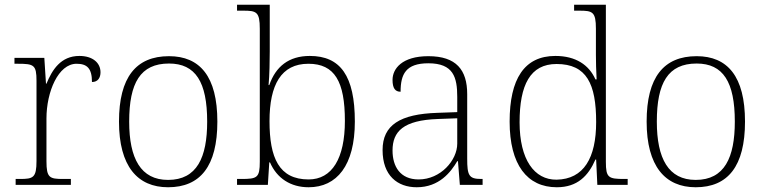

<svg xmlns="http://www.w3.org/2000/svg" viewBox="-20 -780 3226 810"><path d="M46 0H279V-25H246C189 -25 176 -30 176 -100V-280C176 -393 226 -511 303 -511C347 -511 368 -492 368 -434C393 -434 404 -452 404 -475C404 -515 371 -544 315 -544C236 -544 200 -485 176 -427H174L167 -536H41V-511H56C123 -511 134 -506 134 -439V-101C134 -30 120 -25 64 -25H46Z M689 10C825 10 897 -79 897 -267C897 -458 823 -543 693 -543C554 -543 482 -454 482 -267C482 -79 560 10 689 10ZM689 -21C574 -21 525 -111 525 -267C525 -430 572 -512 693 -512C805 -512 854 -434 854 -267C854 -116 811 -21 689 -21Z M1282 10C1401 10 1477 -82 1477 -267C1477 -460 1416 -544 1287 -544C1198 -544 1143 -499 1116 -421H1113C1117 -461 1118 -526 1118 -563V-760H980V-735H1006C1062 -735 1076 -730 1076 -659V-98C1076 -30 1065 -25 998 -25H980V0H1110L1116 -95H1119C1148 -28 1206 10 1282 10ZM1282 -23C1157 -23 1117 -114 1117 -269C1117 -422 1166 -511 1281 -511C1392 -511 1435 -436 1435 -270C1435 -112 1381 -23 1282 -23Z M1738 10C1833 10 1882 -54 1909 -100H1912L1920 0H2016V-25H2010C1958 -25 1951 -40 1951 -111V-383C1951 -485 1905 -543 1787 -543C1676 -543 1636 -490 1636 -443C1636 -408 1647 -393 1670 -393C1670 -467 1692 -513 1787 -513C1893 -513 1909 -454 1909 -371V-307L1826 -304C1667 -299 1594 -252 1594 -147C1594 -39 1657 10 1738 10ZM1746 -23C1668 -23 1636 -78 1636 -145C1636 -225 1681 -273 1828 -278L1909 -281V-174C1909 -104 1839 -23 1746 -23Z M2329 10C2416 10 2462 -38 2492 -107H2495L2500 0H2628V-25H2614C2547 -25 2536 -30 2536 -97V-760H2402V-735H2424C2480 -735 2494 -730 2494 -659V-548C2494 -519 2495 -481 2497 -445H2492C2465 -506 2409 -544 2323 -544C2192 -544 2130 -447 2130 -267C2130 -85 2204 10 2329 10ZM2328 -22C2234 -21 2172 -107 2172 -264C2172 -422 2217 -510 2328 -510C2455 -510 2495 -426 2495 -265C2495 -114 2443 -24 2328 -22Z M2915 10C3051 10 3123 -79 3123 -267C3123 -458 3049 -543 2919 -543C2780 -543 2708 -454 2708 -267C2708 -79 2786 10 2915 10ZM2915 -21C2800 -21 2751 -111 2751 -267C2751 -430 2798 -512 2919 -512C3031 -512 3080 -434 3080 -267C3080 -116 3037 -21 2915 -21Z"/></svg>

Font: Noto Serif Gurmukhi ExtraLight
Style: Regular
Weight: 200
Designer: Vaibhav Singh and the Monotype Design Team
Foundry: Monotype Imaging Inc.
Version: Version 2.004